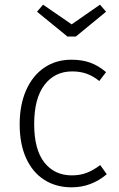

<svg xmlns="http://www.w3.org/2000/svg" viewBox="-20 -789 509 820"><path d="M433 -481 404 -443Q378 -464 350.5 -474Q323 -484 288 -484Q214 -484 170 -426.5Q126 -369 126 -259Q126 -150 169.5 -95Q213 -40 287 -40Q322 -40 350.5 -51Q379 -62 408 -84L436 -45Q370 11 286 11Q219 11 169 -21Q119 -53 91.5 -113.5Q64 -174 64 -258Q64 -341 91.5 -403.5Q119 -466 169 -500Q219 -534 285 -534Q330 -534 365 -521.5Q400 -509 433 -481ZM433 -739 304 -633H268L138 -739L164 -769L286 -685L407 -769Z"/></svg>

Font: Fira Sans Light
Style: Regular
Weight: 300
Designer: bBox Type GmbH & Carrois Corporate GbR & Edenspiekermann AG
Foundry: bBox Type GmbH & Carrois Corporate GbR & Edenspiekermann AG
Version: Version 4.301